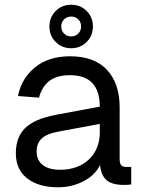

<svg xmlns="http://www.w3.org/2000/svg" viewBox="-20 -780 610 812"><path d="M226 12Q143 12 95 -25.5Q47 -63 47 -132Q47 -200 86.5 -238.5Q126 -277 214 -294L402 -329Q402 -462 276 -462Q220 -462 188.5 -437.5Q157 -413 145 -367L56 -374Q71 -449 128.5 -495.5Q186 -542 276 -542Q379 -542 432.5 -484.5Q486 -427 486 -326V-107Q486 -89 492.5 -81.5Q499 -74 514 -74H535V0Q530 1 521.5 1.5Q513 2 503 2Q455 2 431.5 -17.5Q408 -37 403 -82Q383 -40 334 -14Q285 12 226 12ZM234 -62Q274 -62 305 -74Q336 -86 357.5 -107Q379 -128 390.5 -156.5Q402 -185 402 -218V-256L230 -224Q176 -214 155.5 -193.5Q135 -173 135 -140Q135 -102 161 -82Q187 -62 234 -62ZM281 -576Q242 -576 215.5 -602.5Q189 -629 189 -668Q189 -707 215.5 -733.5Q242 -760 281 -760Q320 -760 346.5 -733.5Q373 -707 373 -668Q373 -629 346.5 -602.5Q320 -576 281 -576ZM281 -626Q299 -626 311 -638Q323 -650 323 -668Q323 -686 311 -698Q299 -710 281 -710Q263 -710 251 -698Q239 -686 239 -668Q239 -650 251 -638Q263 -626 281 -626Z"/></svg>

Font: Geist
Style: Regular
Weight: 400
Designer: Basement.studio, Andrés Briganti, Mateo Zaragoza
Foundry: Basement.studio, Vercel, Andrés Briganti, Guido Ferreyra, Mateo Zaragoza
Version: Version 1.401